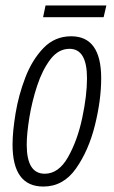

<svg xmlns="http://www.w3.org/2000/svg" viewBox="-20 -674 417 704"><path d="M360 -611 370 -654H147L138 -611ZM351 -387Q351 -541 241 -541Q181 -541 139.5 -498Q98 -455 73 -390Q48 -325 37 -258Q26 -191 26 -144Q26 10 139 10Q212 10 258.5 -56Q305 -122 328 -214.5Q351 -307 351 -387ZM78 -143Q78 -183 87.5 -242Q97 -301 116 -359Q135 -417 164.5 -456Q194 -495 235 -495Q299 -495 299 -387Q299 -324 281.5 -241.5Q264 -159 229.5 -98Q195 -37 144 -37Q78 -37 78 -143Z"/></svg>

Font: Noto Sans Display Condensed Light
Style: Italic
Weight: 300
Width: 3
Designer: Monotype Design team
Foundry: Monotype Imaging Inc.
Version: 1.000